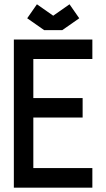

<svg xmlns="http://www.w3.org/2000/svg" viewBox="-20 -866 490 886"><path d="M225.6 -793.5 300.8 -846.2 345.7 -781.7 267.6 -727.1H183.6L105.5 -781.7L150.4 -846.2ZM133.8 -323.7V-90.3H406.2V0H43.9V-683.6H406.2V-593.8H133.8V-413.6H361.3V-323.7Z"/></svg>

Font: Anka/Coder Narrow
Style: Bold
Weight: 700
Width: 3
Monospace: yes
Version: Version 001.100